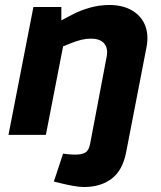

<svg xmlns="http://www.w3.org/2000/svg" viewBox="-20 -541 646 770"><path d="M196 187 233 75 247 77Q255 78 265 78.5Q275 79 283 79Q310 79 323.5 70Q337 61 342 33L408 -315Q414 -347 398 -366.5Q382 -386 344 -386Q325 -386 306.5 -381.5Q288 -377 265 -368L233 -355L164 0H14L114 -513H226V-425L195 -443L269 -482Q303 -500 341.5 -510.5Q380 -521 418 -521Q471 -521 508 -500Q545 -479 561 -441.5Q577 -404 568 -354L486 69Q472 142 428 175.5Q384 209 317 209Q297 209 270.5 204Q244 199 220 193Z"/></svg>

Font: REM SemiBold
Style: Italic
Weight: 600
Italic angle: -11°
Designer: Octavio Pardo
Foundry: Ashler Design
Version: Version 1.005;gftools[0.9.28]